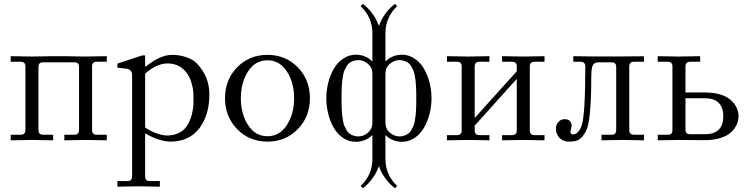

<svg xmlns="http://www.w3.org/2000/svg" viewBox="-20 -735 3921 1007"><path d="M36.1 1V-28.3H88.9Q113.3 -28.3 113.3 -52.7V-386.7Q113.3 -411.1 88.9 -411.1H36.1V-440.4Q37.6 -440.4 83.5 -439.5Q129.4 -438.5 146 -438.5Q162.6 -438.5 210 -439.5Q257.3 -440.4 258.8 -440.4H317.4Q318.8 -440.4 364.7 -439.5Q410.6 -438.5 427.2 -438.5Q443.8 -438.5 491.2 -439.5Q538.6 -440.4 540 -440.4V-411.1H487.3Q462.9 -411.1 462.9 -386.7V-52.7Q462.9 -28.3 487.3 -28.3H540V1Q538.6 1 492.7 0Q446.8 -1 430.2 -1Q413.6 -1 366.2 0Q318.8 1 317.4 1V-28.3H370.1Q394.5 -28.3 394.5 -52.7V-383.8Q394.5 -408.2 370.1 -408.2H206.1Q181.6 -408.2 181.6 -383.8V-52.7Q181.6 -28.3 206.1 -28.3H258.8V1Q257.3 1 211.4 0Q165.5 -1 148.9 -1Q132.3 -1 85 0Q37.6 1 36.1 1Z M595.7 214.8H648.4Q672.9 214.8 672.9 190.4V-339.4Q672.9 -371.6 641.6 -375L595.7 -379.9V-401.4L725.6 -444.3H741.2V-388.7L745.1 -386.2Q820.8 -447.3 881.8 -447.3Q920.9 -447.3 956.1 -435.5Q991.2 -423.8 1010.3 -404.3Q1078.1 -335.9 1078.1 -239.7Q1078.1 -134.8 1028.3 -65.9Q974.6 7.8 873 7.8Q847.7 7.8 812 -3.4Q776.4 -14.6 744.1 -34.7L741.2 -32.7V190.4Q741.2 214.8 765.6 214.8H818.4V244.1Q816.9 244.1 770.3 243.2Q723.6 242.2 707 242.2Q690.4 242.2 643.8 243.2Q597.2 244.1 595.7 244.1ZM741.2 -66.4Q768.6 -47.4 800.5 -35.9Q832.5 -24.4 857.4 -24.4Q887.2 -24.4 913.8 -35.9Q940.4 -47.4 956.1 -68.8Q976.1 -95.7 985.6 -132.6Q995.1 -169.4 995.1 -204.1Q995.1 -233.9 993.9 -252.2Q992.7 -270.5 985.1 -298.3Q977.5 -326.2 962.4 -348.1Q925.3 -402.3 858.4 -402.3Q801.3 -402.3 741.2 -348.6Z M1160.2 -219.7Q1160.2 -317.4 1224.1 -382.3Q1288.1 -447.3 1382.8 -447.3Q1477.5 -447.3 1541.5 -382.3Q1605.5 -317.4 1605.5 -219.7Q1605.5 -122.6 1541.5 -57.4Q1477.5 7.8 1382.8 7.8Q1288.1 7.8 1224.1 -57.4Q1160.2 -122.6 1160.2 -219.7ZM1281 -360.4Q1243.2 -301.8 1243.2 -219.7Q1243.2 -137.7 1281 -79.1Q1318.8 -20.5 1382.8 -20.5Q1446.8 -20.5 1484.6 -79.1Q1522.5 -137.7 1522.5 -219.7Q1522.5 -301.8 1484.6 -360.4Q1446.8 -418.9 1382.8 -418.9Q1318.8 -418.9 1281 -360.4Z M1847.7 -448.2Q1871.6 -448.2 1894.5 -438.7Q1917.5 -429.2 1930.7 -414.1L1933.1 -415V-560.5Q1933.1 -644.5 1871.6 -702.6L1883.3 -714.8Q1910.6 -693.8 1932.9 -663.8Q1955.1 -633.8 1966.3 -601.1H1968.3Q1979.5 -633.8 2001.7 -663.8Q2023.9 -693.8 2051.3 -714.8L2063 -702.6Q2001.5 -644.5 2001.5 -560.5V-415L2003.9 -414.1Q2017.1 -429.2 2040 -438.7Q2063 -448.2 2086.9 -448.2Q2123.5 -448.2 2153.8 -428.2Q2184.1 -408.2 2203.1 -375.5Q2222.2 -342.8 2232.7 -302.5Q2243.2 -262.2 2243.2 -219.7Q2243.2 -177.2 2232.7 -137Q2222.2 -96.7 2203.1 -64Q2184.1 -31.2 2153.8 -11.2Q2123.5 8.8 2086.9 8.8Q2063 8.8 2040 -0.7Q2017.1 -10.3 2003.9 -25.4L2001.5 -24.4V98.1Q2001.5 182.1 2063 240.2L2051.3 252.4Q2023.9 231.4 2001.7 201.4Q1979.5 171.4 1968.3 138.7H1966.3Q1955.1 171.4 1932.9 201.4Q1910.6 231.4 1883.3 252.4L1871.6 240.2Q1933.1 182.1 1933.1 98.1V-24.4L1930.7 -25.4Q1917.5 -10.3 1894 -0.7Q1870.6 8.8 1846.7 8.8Q1810.1 8.8 1780 -11.2Q1750 -31.2 1731 -64Q1711.9 -96.7 1701.7 -137Q1691.4 -177.2 1691.4 -219.7Q1691.4 -262.2 1701.9 -302.5Q1712.4 -342.8 1731.4 -375.5Q1750.5 -408.2 1780.8 -428.2Q1811 -448.2 1847.7 -448.2ZM1771.5 -189.5Q1771.5 -178.7 1772.5 -159.2Q1773.4 -139.6 1774.9 -128.4Q1776.4 -117.2 1779.3 -100.3Q1782.2 -83.5 1786.6 -73.7Q1791 -64 1797.6 -52.2Q1804.2 -40.5 1812.7 -34.4Q1821.3 -28.3 1833.3 -23.9Q1845.2 -19.5 1859.4 -19.5Q1886.7 -19.5 1909.9 -39.3Q1933.1 -59.1 1933.1 -91.8V-347.7Q1933.1 -380.4 1909.9 -400.1Q1886.7 -419.9 1859.4 -419.9Q1845.2 -419.9 1833.3 -415.5Q1821.3 -411.1 1812.7 -405Q1804.2 -398.9 1797.6 -387.2Q1791 -375.5 1786.6 -365.7Q1782.2 -356 1779.3 -339.1Q1776.4 -322.3 1774.9 -311Q1773.4 -299.8 1772.5 -280.3Q1771.5 -260.7 1771.5 -250ZM2001.5 -91.8Q2001.5 -59.1 2024.7 -39.3Q2047.9 -19.5 2075.2 -19.5Q2089.4 -19.5 2101.3 -23.9Q2113.3 -28.3 2121.8 -34.4Q2130.4 -40.5 2137 -52.2Q2143.6 -64 2147.9 -73.7Q2152.3 -83.5 2155.3 -100.3Q2158.2 -117.2 2159.7 -128.4Q2161.1 -139.6 2162.1 -159.2Q2163.1 -178.7 2163.1 -189.5V-250Q2163.1 -260.7 2162.1 -280.3Q2161.1 -299.8 2159.7 -311Q2158.2 -322.3 2155.3 -339.1Q2152.3 -356 2147.9 -365.7Q2143.6 -375.5 2137 -387.2Q2130.4 -398.9 2121.8 -405Q2113.3 -411.1 2101.3 -415.5Q2089.4 -419.9 2075.2 -419.9Q2047.9 -419.9 2024.7 -400.1Q2001.5 -380.4 2001.5 -347.7Z M2324.2 1V-26.4H2377Q2401.4 -26.4 2401.4 -50.8V-386.7Q2401.4 -411.1 2377 -411.1H2324.2V-440.4Q2325.7 -440.4 2371.6 -439.5Q2417.5 -438.5 2434.1 -438.5Q2450.7 -438.5 2498 -439.5Q2545.4 -440.4 2546.9 -440.4V-411.1H2494.1Q2469.7 -411.1 2469.7 -386.7V-116.2L2690.4 -361.3V-386.7Q2690.4 -411.1 2666 -411.1H2613.3V-440.4Q2614.7 -440.4 2660.6 -439.5Q2706.5 -438.5 2723.1 -438.5Q2739.7 -438.5 2787.1 -439.5Q2834.5 -440.4 2835.9 -440.4V-411.1H2783.2Q2758.8 -411.1 2758.8 -386.7V-50.8Q2758.8 -26.4 2783.2 -26.4H2835.9V1Q2834.5 1 2788.6 0Q2742.7 -1 2726.1 -1Q2709.5 -1 2662.1 0Q2614.7 1 2613.3 1V-26.4H2666Q2690.4 -26.4 2690.4 -50.8V-321.3L2469.7 -76.2V-50.8Q2469.7 -26.4 2494.1 -26.4H2546.9V1Q2545.4 1 2499.5 0Q2453.6 -1 2437 -1Q2420.4 -1 2373 0Q2325.7 1 2324.2 1Z M2895.5 -59.6Q2895.5 -80.1 2908.2 -95Q2920.9 -109.9 2941.4 -109.9Q2960.9 -109.9 2969.5 -99.6Q2978 -89.4 2978 -77.6Q2978 -70.8 2975.1 -60.1Q2971.7 -48.8 2971.7 -43Q2971.7 -30.3 2986.3 -30.3Q2999 -30.3 3011 -42Q3022.9 -53.7 3030.8 -77.1Q3049.8 -133.8 3049.8 -388.2Q3049.8 -397.9 3043.5 -404.5Q3037.1 -411.1 3025.4 -411.1H2986.8V-440.4Q2988.3 -440.4 3029.8 -439.7Q3071.3 -439 3088.4 -439H3244.6Q3261.2 -439 3308.6 -439.5Q3356 -439.9 3357.4 -439.9V-411.1H3304.7Q3280.3 -411.1 3280.3 -386.7V-52.7Q3280.3 -28.3 3304.7 -28.3H3357.4V1Q3356 1 3310.1 0Q3264.2 -1 3247.6 -1Q3231 -1 3183.6 0Q3136.2 1 3134.8 1V-28.3H3187.5Q3211.9 -28.3 3211.9 -52.7V-383.8Q3211.9 -408.2 3188 -408.2H3120.6Q3095.7 -408.2 3088.4 -391.4Q3081.1 -374.5 3081.1 -332Q3081.1 -97.7 3052.7 -46.4Q3036.6 -17.1 3019.3 -4.6Q3002 7.8 2964.4 7.8Q2932.6 7.8 2914.1 -12.2Q2895.5 -32.2 2895.5 -59.6Z M3429.7 1V-28.3H3482.4Q3506.8 -28.3 3506.8 -52.7V-386.7Q3506.8 -411.1 3482.4 -411.1H3429.7V-440.4Q3431.2 -440.4 3477.1 -439.5Q3522.9 -438.5 3539.6 -438.5Q3556.2 -438.5 3603.5 -439.5Q3650.9 -440.4 3652.3 -440.4V-411.1H3599.6Q3575.2 -411.1 3575.2 -386.7V-250H3675.8Q3753.9 -250 3798.3 -221.2Q3824.7 -204.1 3839.1 -178.5Q3853.5 -152.8 3853.5 -125.5Q3853.5 -98.1 3838.9 -71.8Q3824.2 -45.4 3797.9 -28.8Q3752.9 0 3673.8 0H3652.3Q3650.9 0 3605 -0.5Q3559.1 -1 3542.5 -1Q3525.9 -1 3478.5 0Q3431.2 1 3429.7 1ZM3575.2 -53.2Q3575.2 -31.2 3599.1 -31.2H3680.7Q3723.6 -31.2 3748.5 -54Q3773.4 -76.7 3773.4 -125Q3773.4 -173.3 3748.3 -196.5Q3723.1 -219.7 3679.7 -219.7H3575.2Z"/></svg>

Font: Theano Old Style
Style: Regular
Weight: 400
Designer: Alexey Kryukov
Version: Version 2.00